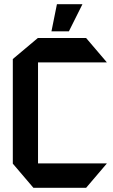

<svg xmlns="http://www.w3.org/2000/svg" viewBox="-20 -894 537 914"><path d="M139 0 41 -115V-116H488V-115L390 0ZM41 -116V-613L160 -713H161V-116ZM161 -597V-713H390L488 -598V-597ZM225 -745 251 -874H372V-873L308 -745Z"/></svg>

Font: Foldit Medium
Style: Regular
Weight: 500
Version: Version 1.003